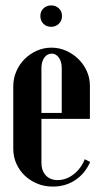

<svg xmlns="http://www.w3.org/2000/svg" viewBox="-20 -680 372 709"><path d="M29 -361Q29 -390 40 -416Q51 -442 70.5 -461.5Q90 -481 115.5 -492.5Q141 -504 170 -504Q199 -504 224.5 -492.5Q250 -481 269.5 -462Q289 -443 300.5 -417.5Q312 -392 312 -363V-241H133V-79Q133 -50 149 -32.5Q165 -15 193 -15Q224 -15 251.5 -36Q279 -57 293 -92L313 -82Q294 -39 258 -15Q222 9 175 9Q144 9 117.5 -2Q91 -13 71.5 -31.5Q52 -50 40.5 -75.5Q29 -101 29 -131ZM208 -263V-429Q208 -452 197.5 -467Q187 -482 171 -482Q154 -482 143.5 -467Q133 -452 133 -429V-263ZM129 -621Q129 -638 140.5 -649Q152 -660 169 -660Q186 -660 197.5 -649Q209 -638 209 -621Q209 -604 197.5 -592.5Q186 -581 169 -581Q151 -581 140 -592.5Q129 -604 129 -621Z"/></svg>

Font: Moniqa Extra Bold Narrow Heading
Style: Regular
Weight: 800
Width: 4
Designer: Rajesh Rajput
Foundry: Rajesh Rajput
Version: Version 1.000;December 15, 2022;FontCreator 14.0.0.2794 32-b